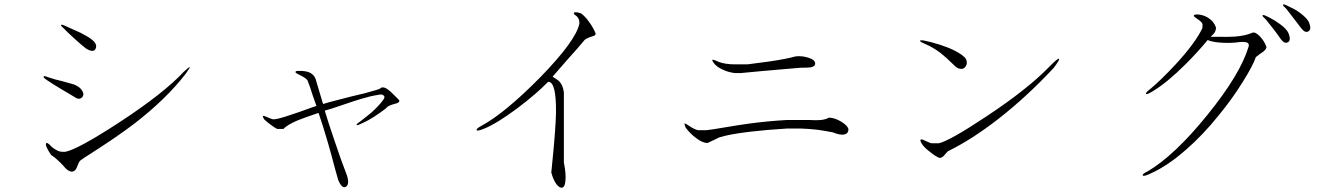

<svg xmlns="http://www.w3.org/2000/svg" viewBox="-20 -815 6040 879"><path d="M205.1 -460 187.5 -465.8Q177.7 -467.8 179.7 -461.9Q182.6 -456.1 196.3 -447.3Q220.7 -430.7 256.8 -409.2Q290 -388.7 319.3 -372.1Q341.8 -355.5 355.5 -369.1Q370.1 -383.8 350.6 -407.2Q341.8 -418.9 317.4 -428.7Q301.8 -433.6 264.6 -443.4Q244.1 -448.2 233.4 -451.2Q216.8 -456.1 205.1 -460ZM293.9 -689.5 279.3 -696.3Q262.7 -704.1 259.8 -701.2Q256.8 -698.2 271.5 -685.5Q289.1 -667 320.3 -638.7Q347.7 -613.3 374 -592.8Q409.2 -571.3 418 -592.8Q426.8 -613.3 400.4 -633.8Q384.8 -646.5 348.6 -665Q317.4 -679.7 293.9 -689.5ZM279.3 -120.1H265.6Q253.9 -120.1 242.2 -126Q229.5 -131.8 216.8 -142.6Q194.3 -168 190.4 -157.2Q186.5 -146.5 213.9 -105.5Q231.4 -94.7 246.1 -80.1Q254.9 -72.3 268.6 -57.6Q279.3 -44.9 285.2 -40Q293.9 -32.2 304.7 -29.3Q317.4 -28.3 325.2 -37.1Q330.1 -43 335.9 -58.6Q338.9 -66.4 340.8 -70.3Q343.8 -76.2 347.7 -80.1L367.2 -93.8Q510.7 -184.6 593.8 -248Q738.3 -359.4 828.1 -474.6Q850.6 -504.9 848.6 -507.8Q846.7 -509.8 822.3 -487.3Q729.5 -387.7 526.4 -254.9Q335.9 -130.9 279.3 -120.1Z M1363.3 -490.2H1339.8Q1329.1 -487.3 1334 -482.4Q1336.9 -478.5 1352.5 -471.7Q1366.2 -464.8 1372.1 -460.9Q1382.8 -454.1 1387.7 -447.3Q1392.6 -435.5 1399.4 -416Q1403.3 -403.3 1411.1 -379.9L1428.7 -330.1L1411.1 -324.2Q1341.8 -298.8 1307.6 -288.1Q1251 -268.6 1230.5 -268.6Q1225.6 -269.5 1217.8 -272.5Q1213.9 -273.4 1204.1 -278.3Q1189.5 -285.2 1185.5 -284.2Q1179.7 -284.2 1190.4 -267.6Q1204.1 -254.9 1221.7 -242.2Q1237.3 -230.5 1249 -224.6H1277.3Q1294.9 -243.2 1339.8 -262.7Q1368.2 -274.4 1431.6 -295.9L1438.5 -297.9Q1457 -245.1 1480.5 -164.1Q1494.1 -118.2 1515.6 -36.1L1528.3 8.8Q1545.9 50.8 1563.5 40Q1582 29.3 1567.4 -14.6Q1543 -76.2 1509.8 -175.8Q1481.4 -258.8 1466.8 -308.6Q1475.6 -310.5 1497.1 -317.4Q1509.8 -321.3 1543.9 -333Q1600.6 -352.5 1629.9 -361.3Q1678.7 -376 1707 -379.9Q1728.5 -385.7 1736.3 -377.9Q1745.1 -371.1 1733.4 -356.4Q1715.8 -332 1681.6 -300.8Q1657.2 -280.3 1628.9 -258.8Q1608.4 -245.1 1613.3 -242.2Q1617.2 -240.2 1640.6 -252Q1663.1 -261.7 1692.4 -280.3Q1717.8 -296.9 1745.1 -317.4Q1752.9 -327.1 1766.6 -333Q1773.4 -335.9 1788.1 -339.8Q1799.8 -342.8 1803.7 -345.7Q1809.6 -349.6 1807.6 -356.4L1786.1 -377.9Q1766.6 -398.4 1755.9 -405.3Q1739.3 -418 1725.6 -414.1Q1723.6 -408.2 1683.6 -397.5Q1659.2 -389.6 1590.8 -374Q1544.9 -362.3 1522.5 -356.4Q1484.4 -346.7 1459 -338.9L1428.7 -440.4Q1423.8 -463.9 1410.2 -474.6Q1395.5 -488.3 1363.3 -490.2Z M2561.5 -71.3V-391.6Q2557.6 -421.9 2543.9 -438.5Q2536.1 -448.2 2520.5 -457L2509.8 -463.9L2582 -546.9Q2611.3 -580.1 2624 -593.8Q2645.5 -618.2 2656.2 -631.8Q2662.1 -637.7 2670.9 -640.6Q2675.8 -643.6 2685.5 -646.5Q2696.3 -649.4 2700.2 -651.4Q2707 -655.3 2707 -662.1Q2694.3 -691.4 2676.8 -714.8Q2661.1 -737.3 2641.6 -752.9Q2624 -759.8 2613.3 -758.8Q2601.6 -756.8 2611.3 -747.1Q2623 -740.2 2627.9 -730.5Q2632.8 -721.7 2632.8 -708Q2617.2 -628.9 2451.2 -459Q2291 -296.9 2184.6 -239.3Q2159.2 -225.6 2162.1 -219.7Q2165 -212.9 2195.3 -225.6Q2252.9 -248 2349.6 -320.3Q2437.5 -386.7 2489.3 -440.4Q2527.3 -442.4 2525.4 -296.9Q2523.4 -215.8 2506.8 -54.7L2503.9 -25.4Q2512.7 7.8 2527.3 28.3Q2542 46.9 2553.7 43.9Q2566.4 41 2568.4 13.7Q2572.3 -17.6 2561.5 -71.3Z M3403.3 -520.5H3339.8Q3322.3 -520.5 3302.7 -523.4Q3284.2 -526.4 3271.5 -531.2L3260.7 -536.1Q3246.1 -542 3243.2 -542Q3237.3 -541 3247.1 -527.3Q3260.7 -508.8 3287.1 -497.1Q3312.5 -484.4 3343.8 -480.5H3371.1L3474.6 -490.2L3644.5 -504.9H3645.5Q3678.7 -504.9 3691.4 -506.8Q3711.9 -510.7 3711.9 -524.4Q3711.9 -542 3677.7 -551.8Q3647.5 -560.5 3621.1 -556.6Q3584 -545.9 3506.8 -534.2Q3457 -527.3 3403.3 -520.5ZM3212.9 -218.8H3183.6Q3172.9 -217.8 3157.2 -225.6Q3148.4 -229.5 3132.8 -240.2Q3118.2 -250 3115.2 -250Q3111.3 -249 3119.1 -230.5Q3140.6 -202.1 3166 -183.6Q3194.3 -161.1 3218.8 -160.2Q3232.4 -166 3250 -174.8Q3259.8 -179.7 3271.5 -185.5Q3315.4 -200.2 3413.1 -211.9Q3486.3 -220.7 3584 -226.6H3645.5Q3682.6 -225.6 3724.6 -220.7Q3758.8 -215.8 3793 -209Q3826.2 -195.3 3844.7 -199.2Q3864.3 -203.1 3864.3 -223.6Q3860.4 -240.2 3830.1 -258.8Q3799.8 -276.4 3774.4 -276.4Q3762.7 -268.6 3738.3 -265.6Q3716.8 -263.7 3686.5 -265.6H3582Q3495.1 -260.7 3408.2 -249Q3358.4 -242.2 3284.2 -229.5Q3253.9 -224.6 3242.2 -222.7Q3222.7 -219.7 3212.9 -218.8Z M4242.2 -622.1 4216.8 -627.9Q4196.3 -632.8 4192.4 -628.9Q4189.5 -625 4210 -616.2Q4252 -598.6 4286.1 -572.3Q4307.6 -555.7 4345.7 -518.6L4348.6 -515.6Q4362.3 -501 4377 -500Q4389.6 -498 4397.5 -506.8Q4406.2 -515.6 4406.2 -528.3Q4406.2 -542 4396.5 -552.7Q4370.1 -577.1 4318.4 -597.7Q4286.1 -610.4 4242.2 -622.1ZM4278.3 -159.2H4250Q4246.1 -158.2 4237.3 -161.1Q4232.4 -163.1 4221.7 -168Q4202.1 -177.7 4197.3 -176.8Q4188.5 -175.8 4201.2 -155.3Q4211.9 -138.7 4238.3 -119.1Q4261.7 -99.6 4281.2 -91.8Q4290 -91.8 4299.8 -100.6Q4304.7 -105.5 4315.4 -118.2L4320.3 -123Q4428.7 -175.8 4551.8 -271.5Q4681.6 -373 4803.7 -503.9Q4833 -542 4828.1 -545.9Q4823.2 -549.8 4783.2 -508.8Q4683.6 -406.2 4496.1 -282.2Q4327.1 -169.9 4278.3 -159.2Z M5485.4 -701.2 5484.4 -685.5Q5452.1 -618.2 5363.3 -521.5Q5295.9 -449.2 5248 -409.2Q5223.6 -390.6 5226.6 -385.7Q5229.5 -379.9 5257.8 -397.5Q5324.2 -437.5 5409.2 -522.5Q5463.9 -577.1 5508.8 -631.8Q5528.3 -623 5564.5 -620.1Q5599.6 -617.2 5635.7 -620.1Q5680.7 -627 5692.4 -618.2Q5699.2 -613.3 5696.3 -601.6Q5658.2 -474.6 5507.8 -289.1Q5358.4 -104.5 5235.4 -31.2Q5208 -18.6 5211.9 -11.7Q5216.8 -5.9 5247.1 -20.5Q5326.2 -55.7 5412.1 -131.8Q5487.3 -197.3 5559.6 -287.1Q5623 -364.3 5670.9 -442.4Q5715.8 -513.7 5729.5 -553.7L5750 -569.3Q5763.7 -578.1 5768.6 -583Q5776.4 -590.8 5778.3 -598.6Q5769.5 -626 5748 -648.4Q5726.6 -670.9 5712.9 -665Q5682.6 -651.4 5633.8 -647.5Q5605.5 -645.5 5553.7 -646.5H5523.4V-647.5Q5536.1 -659.2 5540 -665Q5546.9 -675.8 5546.9 -689.5Q5537.1 -717.8 5509.8 -734.4Q5485.4 -749 5457 -749Q5443.4 -747.1 5445.3 -741.2Q5447.3 -738.3 5460 -729.5Q5471.7 -721.7 5476.6 -716.8Q5485.4 -709 5485.4 -701.2ZM5888.7 -781.2 5871.1 -790Q5855.5 -797.9 5853.5 -793Q5852.5 -789.1 5869.1 -774.4L5937.5 -685.5Q5955.1 -662.1 5970.7 -671.9Q5985.4 -680.7 5972.7 -712.9Q5963.9 -731.4 5934.6 -753.9Q5911.1 -771.5 5888.7 -781.2ZM5793.9 -733.4 5776.4 -742.2Q5760.7 -749 5759.8 -744.1Q5758.8 -740.2 5775.4 -725.6Q5797.9 -697.3 5813.5 -677.7Q5832 -653.3 5843.8 -635.7Q5861.3 -612.3 5877 -622.1Q5891.6 -630.9 5878.9 -663.1Q5871.1 -681.6 5840.8 -704.1Q5818.4 -720.7 5793.9 -733.4Z"/></svg>

Font: Batang
Style: Regular
Weight: 400
Version: Version 2.21